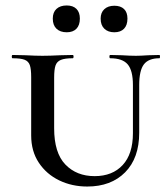

<svg xmlns="http://www.w3.org/2000/svg" viewBox="-20 -669 611 702"><path d="M383 -456Q380 -456 380 -462Q380 -468 383 -468L425 -467Q457 -465 477 -465Q493 -465 523 -467L563 -468Q565 -468 565 -462Q565 -456 563 -456Q523 -456 506 -433.5Q489 -411 489 -358V-184Q489 -91 437.5 -39Q386 13 299 13Q243 13 196.5 -9.5Q150 -32 122 -74Q94 -116 94 -174V-387Q94 -417 89 -431Q84 -445 70 -450.5Q56 -456 26 -456Q23 -456 23 -462Q23 -468 26 -468L73 -467Q111 -465 135 -465Q161 -465 201 -467L246 -468Q249 -468 249 -462Q249 -456 246 -456Q217 -456 202.5 -450Q188 -444 183 -429.5Q178 -415 178 -385V-200Q178 -110 219 -67.5Q260 -25 326 -25Q391 -25 428.5 -65.5Q466 -106 466 -182V-358Q466 -411 447 -433.5Q428 -456 383 -456ZM173 -601Q173 -624 186.5 -636.5Q200 -649 224 -649Q247 -649 259.5 -636.5Q272 -624 272 -601Q272 -577 259.5 -564Q247 -551 224 -551Q200 -551 186.5 -564Q173 -577 173 -601ZM348 -601Q348 -623 361.5 -635.5Q375 -648 398 -648Q421 -648 433.5 -636Q446 -624 446 -601Q446 -577 433.5 -564Q421 -551 398 -551Q375 -551 361.5 -564Q348 -577 348 -601Z"/></svg>

Font: Cormorant SC SemiBold
Style: Regular
Weight: 600
Designer: Christian Thalmann (Catharsis Fonts)
Foundry: Catharsis Fonts
Version: Version 4.000